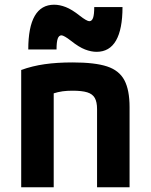

<svg xmlns="http://www.w3.org/2000/svg" viewBox="-20 -795 640 815"><path d="M70 -498Q117 -515 169.5 -522.5Q222 -530 288 -530Q383 -530 434.5 -513Q486 -496 508 -454.5Q530 -413 530 -340V0H392V-332Q392 -362 382.5 -379Q373 -396 350.5 -403Q328 -410 288 -410Q265 -410 246 -407.5Q227 -405 203.5 -397.5Q180 -390 143 -376L208 -462V0H70ZM390 -575Q367 -575 341 -585Q315 -595 281 -622Q267 -633 256.5 -639Q246 -645 241 -645Q230 -645 225 -631Q220 -617 220 -585H100Q100 -680 127.5 -727.5Q155 -775 210 -775Q233 -775 259 -765Q285 -755 319 -728Q333 -717 343.5 -711Q354 -705 359 -705Q370 -705 375 -719Q380 -733 380 -765H500Q500 -671 472.5 -623Q445 -575 390 -575Z"/></svg>

Font: M PLUS Code Latin Expanded
Style: Bold
Weight: 700
Width: 7
Designer: Coji Morishita
Foundry: UNDERFOREST DESIGN
Version: Version 1.002; ttfautohint (v1.8.3)